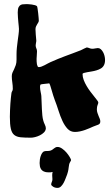

<svg xmlns="http://www.w3.org/2000/svg" viewBox="-20 -663 536 930"><path d="M482.9 -346.2Q478 -336.9 468.5 -331.3Q459 -325.7 447.5 -322.3Q436 -318.8 424.1 -316.9Q412.1 -314.9 402.3 -313.2Q392.6 -311.5 386.2 -309.6Q379.9 -307.6 379.9 -304.2Q379.9 -290 385.5 -275.4Q391.1 -260.7 399.7 -246.3Q408.2 -231.9 418 -219Q427.7 -206.1 436.3 -195.6Q444.8 -185.1 450.4 -177.5Q456.1 -169.9 456.1 -167Q456.1 -163.6 455.1 -160.6Q454.1 -157.7 452.6 -154.1Q451.2 -150.4 450.2 -145.5Q449.2 -140.6 449.2 -133.8Q449.2 -124.5 451.9 -116.5Q454.6 -108.4 457.5 -101.3Q460.4 -94.2 463.1 -87.9Q465.8 -81.5 465.8 -75.2Q465.8 -68.4 463.4 -64.9Q460.9 -61.5 456.3 -59.3Q451.7 -57.1 445.3 -55.2Q439 -53.2 431.2 -49.8Q423.8 -46.4 413.6 -42Q403.3 -37.6 391.6 -33.4Q379.9 -29.3 367.4 -26.6Q355 -23.9 342.8 -23.9Q321.8 -23.9 307.6 -38.8Q293.5 -53.7 282.7 -76.7Q272 -99.6 263.4 -127Q254.9 -154.3 245.1 -179.2Q241.7 -187.5 237.8 -200.4Q233.9 -213.4 230.2 -226.1Q226.6 -238.8 223.4 -248.5Q220.2 -258.3 217.8 -259.8Q218.8 -259.3 212.6 -258.5Q206.5 -257.8 199 -257.1Q191.4 -256.3 184.6 -255.4Q177.7 -254.4 176.8 -253.9Q175.3 -252.4 174.6 -249.3Q173.8 -246.1 173.8 -242.2Q173.8 -236.3 174.8 -229.7Q175.8 -223.1 177 -217Q178.2 -210.9 179.2 -205.8Q180.2 -200.7 180.2 -198.2Q181.2 -182.1 181.6 -165.8Q182.1 -149.4 182.9 -133.8Q183.6 -118.2 185.1 -104Q186.5 -89.8 189.9 -78.1Q192.4 -68.8 197.3 -59.1Q202.1 -49.3 202.1 -41Q201.2 -29.8 192.9 -21.5Q184.6 -13.2 173.3 -7.6Q162.1 -2 150.1 1Q138.2 3.9 129.9 3.9Q99.6 3.9 80.1 2Q60.5 0 48.8 -9.5Q37.1 -19 32.5 -39.6Q27.8 -60.1 27.8 -97.2Q27.8 -113.3 28.6 -129.6Q29.3 -146 30.3 -160.9Q31.2 -175.8 32.7 -188.5Q34.2 -201.2 35.2 -210Q36.1 -217.8 39.1 -221.7Q42 -225.6 42 -232.9Q42 -248 39.6 -263.9Q37.1 -279.8 37.1 -293.9Q37.1 -304.2 40.8 -312Q44.4 -319.8 48.6 -328.4Q52.7 -336.9 56.4 -347.7Q60.1 -358.4 60.1 -374V-400.9Q60.1 -416 61.8 -432.6Q63.5 -449.2 65.7 -465.1Q67.9 -481 69.8 -495.8Q71.8 -510.7 71.8 -522.9Q71.8 -527.3 70.8 -536.1Q69.8 -544.9 68.8 -555.9Q67.9 -566.9 66.9 -579.1Q65.9 -591.3 65.9 -602.1Q65.9 -620.1 70.3 -628.4Q74.7 -636.7 81.1 -639.6Q87.4 -642.6 95 -642.3Q102.5 -642.1 108.9 -643.1Q111.3 -643.1 118.7 -642.6Q126 -642.1 134 -641.1Q142.1 -640.1 149.4 -637.9Q156.7 -635.7 159.2 -632.8Q160.6 -630.9 162.1 -620.6Q163.6 -610.4 165 -598.4Q166.5 -586.4 167.2 -575.7Q168 -564.9 168 -562Q167.5 -557.6 165 -553.5Q162.6 -549.3 159.7 -544.7Q156.7 -540 154.3 -534.4Q151.9 -528.8 151.9 -521Q151.9 -509.8 153.3 -495.1Q154.8 -480.5 155.8 -466.8Q155.8 -460.9 154.3 -455.1Q152.8 -449.2 152.8 -443.8Q152.8 -435.1 156 -428.7Q159.2 -422.4 159.2 -414.1Q159.2 -402.8 158.2 -394.5Q157.2 -386.2 157.2 -377.9Q157.2 -371.6 157.5 -364.5Q157.7 -357.4 158.9 -351.6Q160.2 -345.7 162.1 -341.8Q164.1 -337.9 168 -337.9Q173.8 -337.9 181.2 -340.6Q188.5 -343.3 196 -347.2Q203.6 -351.1 210.9 -355.2Q218.3 -359.4 224.1 -361.8Q244.1 -371.1 261.7 -377.9Q279.3 -384.8 296.4 -391.4Q313.5 -397.9 331.8 -404.5Q350.1 -411.1 372.1 -419.9Q380.4 -423.8 388.2 -428Q396 -432.1 399.9 -433.1Q405.3 -433.1 412.6 -429.9Q419.9 -426.8 426.8 -426.8Q433.6 -426.8 441.2 -428.5Q448.7 -430.2 454.1 -430.2Q461.9 -430.2 468.3 -424.6Q474.6 -418.9 479.2 -410.6Q483.9 -402.3 486.3 -392.1Q488.8 -381.8 488.8 -373Q488.8 -356.4 482.9 -346.2ZM324.2 111.8Q324.2 115.2 320.3 120.8Q316.4 126.5 314.9 133.8Q313.5 142.1 312.7 147.7Q312 153.3 311.3 158.4Q310.5 163.6 309.1 168.9Q307.6 174.3 305.2 182.1Q301.8 190.4 297.6 201.7Q293.5 212.9 288.1 222.9Q282.7 232.9 275.4 240Q268.1 247.1 258.8 247.1Q245.6 247.1 236.8 241Q228 234.9 228 231Q228 224.1 231 218.3Q233.9 212.4 233.9 205.1Q233.9 200.7 233.4 196Q232.9 191.4 232.9 187Q232.9 183.1 233.2 178.7Q233.4 174.3 234.9 169.9Q229.5 171.4 225.1 171.6Q220.7 171.9 215.8 171.9Q201.2 171.9 192.4 167.7Q183.6 163.6 179.2 157Q174.8 150.4 173.3 142.3Q171.9 134.3 171.9 127Q171.9 118.7 173.1 109.9Q174.3 101.1 177 93.3Q179.7 85.4 183.3 79.6Q187 73.7 191.9 70.8Q194.8 69.3 199 68.8Q203.1 68.4 207.3 68.4Q211.4 68.4 215.6 68.1Q219.7 67.9 223.1 66.9Q229.5 64.9 233.9 61.8Q238.3 58.6 241.9 55.7Q245.6 52.7 249.5 50.8Q253.4 48.8 258.8 48.8Q269.5 48.8 281 56.9Q292.5 64.9 301.8 75.7Q311 86.4 317.1 96.7Q323.2 106.9 324.2 111.8Z"/></svg>

Font: Freckle Face
Style: Regular
Weight: 400
Designer: Astigmatic (AOETI)
Foundry: Astigmatic (AOETI)
Version: Version 1.000